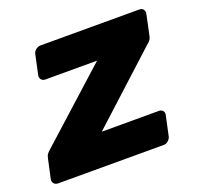

<svg xmlns="http://www.w3.org/2000/svg" viewBox="-117 -628 767 736"><g transform="rotate(-20 266.0 -260.0)"><path d="M1 0Q-10 0 -16 -7.5Q-22 -15 -20 -25L-3 -103Q-1 -114 4 -120.5Q9 -127 15 -132L302 -391H91Q81 -391 75 -398Q69 -405 71 -416L88 -495Q90 -506 99 -513Q108 -520 119 -520H521Q532 -520 537.5 -513Q543 -506 541 -495L523 -410Q520 -395 506 -385L226 -129H459Q469 -129 475 -122Q481 -115 478 -104L461 -25Q459 -15 450.5 -7.5Q442 0 432 0Z"/></g></svg>

Font: Rubik Light
Style: Bold Italic
Weight: 700
Italic angle: -12°
Version: Version 2.104